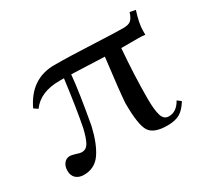

<svg xmlns="http://www.w3.org/2000/svg" viewBox="-105 -611 818 768"><g transform="rotate(-30 304.0 -226.5)"><path d="M84 10Q62 10 48 -2Q34 -14 34 -37Q34 -58 44.5 -71Q55 -84 72 -84Q78 -84 96 -79Q112 -73 122 -73Q142 -73 153 -92Q164 -111 174 -153Q190 -233 207 -365H186Q98 -365 58 -310L40 -322Q91 -430 200 -430Q268 -430 395 -424Q480 -420 513 -420Q537 -420 548 -429Q559 -438 567 -463L593 -458Q576 -405 576 -372V-353Q560 -355 546 -355H466Q456 -232 456 -126Q456 -76 464 -49Q472 -23 495 -23Q531 -23 553 -63L570 -50Q551 -19 529.5 -6.5Q508 6 472 6Q409 6 389.5 -25Q370 -56 370 -156Q373 -203 392 -358L240 -364Q233 -287 207 -144Q190 -71 162 -30.5Q134 10 84 10Z"/></g></svg>

Font: UnnaRegular
Style: Regular
Weight: 400
Designer: Jorge de Buen Unna
Foundry: Omnibus-Type
Version: Version 2.008;hotconv 1.0.109;makeotfexe 2.5.65596